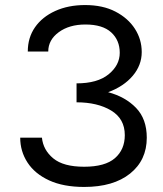

<svg xmlns="http://www.w3.org/2000/svg" viewBox="-20 -730 646 760"><path d="M313 10Q231 10 174.5 -16Q118 -42 89 -86.5Q60 -131 60 -185H146Q151 -136 191 -103Q231 -70 313 -70Q396 -70 435 -104Q474 -138 474 -195Q474 -260 420 -292.5Q366 -325 283 -325V-400Q366 -400 410 -436Q454 -472 454 -521Q454 -571 420 -602Q386 -633 318 -633Q254 -633 212.5 -602.5Q171 -572 171 -526H90Q90 -581 118.5 -622Q147 -663 198.5 -686.5Q250 -710 317 -710Q387 -710 437 -684Q487 -658 514 -616Q541 -574 541 -524Q541 -472 505.5 -430Q470 -388 408 -365Q476 -347 518.5 -303Q561 -259 561 -185Q561 -96 495 -43Q429 10 313 10Z"/></svg>

Font: Jost*
Style: Regular
Weight: 400
Version: Version 3.7